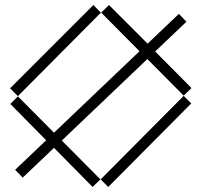

<svg xmlns="http://www.w3.org/2000/svg" viewBox="-20 -729 799 761"><path d="M350 -709 380 -679 51 -348 20 -379ZM708 -350 564 -495 225 -172 378 -18 347 12 194 -143 70 -25 40 -56 163 -173 21 -317 51 -347 194 -203 533 -526 381 -679 412 -709 565 -556 689 -674 719 -643 595 -525 739 -380ZM409 12 379 -18 708 -349 738 -319Z"/></svg>

Font: Anthony
Style: Regular
Weight: 400
Designer: Sun Young Oh
Foundry: Velvetyne Type Foundry
Version: Version 1.000;hotconv 1.0.109;makeotfexe 2.5.65596